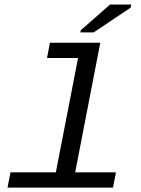

<svg xmlns="http://www.w3.org/2000/svg" viewBox="-20 -853 640 873"><path d="M321.8 -69.3H507.3L493.7 0H14.2L27.8 -69.3H233.9L335 -589.4H193.8L207 -658.7H436ZM345.2 -705.6 347.2 -715.3 480.5 -832.5H576.7L574.2 -818.4L405.8 -705.6Z"/></svg>

Font: Cousine
Style: Italic
Weight: 400
Italic angle: -12°
Monospace: yes
Designer: Steve Matteson
Foundry: Monotype Imaging Inc.
Version: Version 1.21